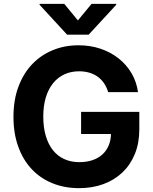

<svg xmlns="http://www.w3.org/2000/svg" viewBox="-20 -974 801 1004"><path d="M390.6 -737.2Q452.4 -737.2 505.9 -719.1Q559.3 -701 600.3 -668.5Q641.3 -636 667.8 -591.1Q694.2 -546.2 701.7 -492.2H545.5Q538 -517.8 524.5 -538Q511 -558.2 491.7 -572.3Q472.3 -586.3 447.6 -593.8Q422.9 -601.2 393.1 -601.2Q351.6 -601.2 317.1 -585.4Q282.7 -569.6 258 -539.4Q233.3 -509.2 219.8 -465.2Q206.3 -421.2 206.3 -364.3Q206.3 -307.5 219.5 -263.1Q232.6 -218.8 257.1 -188.2Q281.6 -157.7 316.4 -141.9Q351.2 -126.1 394.5 -126.1Q432.9 -126.1 463.2 -136.4Q493.6 -146.7 514.9 -165.8Q536.2 -185 547.9 -212.4Q559.7 -239.7 560.4 -273.4H404.1V-389.2H708.5V-297.6Q708.5 -225.9 685.2 -168.9Q661.9 -111.9 620 -72.1Q578.1 -32.3 520.4 -11.2Q462.7 9.9 393.8 9.9Q317.1 9.9 253.7 -16Q190.3 -41.9 145.2 -90.2Q100.1 -138.5 75.3 -207.6Q50.4 -276.6 50.4 -362.9Q50.4 -451.3 76.5 -521Q102.6 -590.6 148.4 -638.5Q194.2 -686.4 256.4 -711.8Q318.5 -737.2 390.6 -737.2ZM316.1 -953.8 387.4 -867.2 458.8 -953.8H587.7V-948.9L443.5 -792.6H331L187.1 -948.9V-953.8Z"/></svg>

Font: Cannonade
Style: Bold
Weight: 700
Designer: Rasmus Andersson
Foundry: rsms
Version: Version 3.012;git-f93a4a705